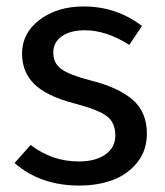

<svg xmlns="http://www.w3.org/2000/svg" viewBox="-20 -559 507 591"><path d="M237.8 -539.1Q338.4 -539.1 417 -479L377.9 -420.9Q307.1 -465.8 241.2 -465.8Q196.3 -465.8 170.2 -447.3Q144 -428.7 144 -397Q144 -364.7 168.5 -346.7Q192.9 -328.6 256.8 -312Q344.7 -290 388.4 -252Q432.1 -213.9 432.1 -147.9Q432.1 -95.2 401.9 -58.1Q371.6 -21 325.7 -4.4Q279.8 12.2 224.1 12.2Q104.5 12.2 24.9 -57.1L74.2 -112.8Q140.6 -62 222.2 -62Q273.9 -62 304.4 -83.5Q335 -105 335 -142.1Q335 -181.2 309.1 -201.2Q283.2 -221.2 207 -241.2Q123 -263.2 85.4 -300.3Q47.9 -337.4 47.9 -394Q47.9 -457 101.8 -498Q155.8 -539.1 237.8 -539.1Z"/></svg>

Font: FiraGO
Style: Regular
Weight: 400
Designer: bBox Type
Foundry: bBox Type GmbH
Version: Version 1.001;PS 001.001;hotconv 1.0.88;makeotf.lib2.5.64775